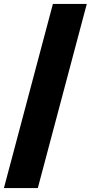

<svg xmlns="http://www.w3.org/2000/svg" viewBox="-20 -760 463 980"><path d="M0 200 250 -740H423L173 200Z"/></svg>

Font: Livvic Black
Style: Regular
Weight: 900
Designer: Jacques Le Bailly, Baron von Fonthausen
Version: Version 1.001; ttfautohint (v1.8.2)